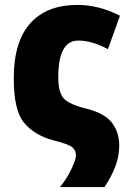

<svg xmlns="http://www.w3.org/2000/svg" viewBox="-20 -583 528 781"><path d="M36 -265Q36 -134 77.5 -84Q119 -34 194 -13Q259 3 274 16Q289 29 289 50Q289 65 271 103.5Q253 142 224 178H405Q433 136 449 94.5Q465 53 465 10Q465 -45 435.5 -83.5Q406 -122 335 -140Q261 -158 239 -183Q217 -208 217 -268Q217 -418 298 -418Q354 -418 419 -383L468 -519Q382 -563 295 -563Q170 -563 103 -488Q36 -413 36 -265Z"/></svg>

Font: Noto Sans UI SemiCondensed Black
Style: Regular
Weight: 900
Width: 4
Designer: Monotype Design Team
Foundry: Monotype Imaging Inc.
Version: 1.001